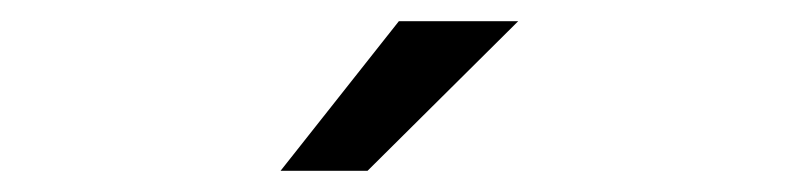

<svg xmlns="http://www.w3.org/2000/svg" viewBox="-20 -770 750 181"><path d="M244.5 -609 356 -750H468.5L326.5 -609Z"/></svg>

Font: League Mono
Style: Regular
Weight: 400
Width: 6
Designer: Tyler Finck
Foundry: The League of Moveable Type / Tyler Finck
Version: Version 2.300;RELEASE